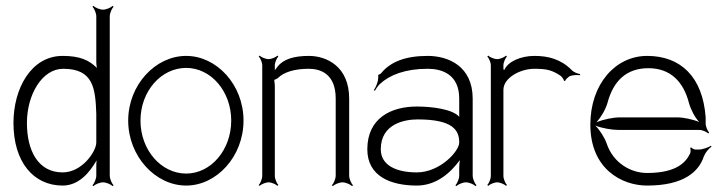

<svg xmlns="http://www.w3.org/2000/svg" viewBox="-20 -623 2465 656"><path d="M72 -203C72 -300 124 -388 196 -388C299 -388 306 -321 309 -234V-136C309 -106 261 -34 194 -34C111 -34 72 -107 72 -203ZM26 -203C26 -70 94 11 194 11C249 11 286 -33 310 -75C309 -67 309 -57 309 -50V-23C309 -12 302 4 296 10L299 13C305 7 321 0 332 0C343 0 359 7 365 13L368 10C362 4 355 -12 355 -23V-567C355 -578 362 -594 368 -600L365 -603C359 -597 343 -590 332 -590C321 -590 305 -597 299 -603L296 -600C302 -594 309 -578 309 -567V-410C309 -404 310 -397 311 -391C284 -418 252 -432 194 -432C86 -432 26 -320 26 -203Z M460 -211C460 -312 531 -391 616 -391C701 -391 770 -311 770 -211C770 -111 701 -30 616 -30C531 -30 460 -110 460 -211ZM418 -211C418 -89 511 11 616 11C720 11 812 -88 812 -211C812 -334 720 -432 616 -432C511 -432 418 -333 418 -211Z M864 9 867 12C872 7 887 0 898 0C908 0 923 7 928 12L931 9C926 4 919 -11 919 -22V-329C919 -332 918 -344 917 -350C921 -351 926 -354 929 -356C949 -376 985 -388 1035 -388C1076 -388 1127 -370 1127 -286V-23C1127 -12 1120 4 1114 10L1117 13C1123 7 1139 0 1150 0C1161 0 1177 7 1183 13L1186 10C1180 4 1173 -12 1173 -23V-286C1173 -396 1096 -432 1035 -432C983 -432 947 -420 928 -395C926 -392 922 -387 919 -383V-400C919 -410 926 -425 931 -430L928 -433C923 -428 908 -421 898 -421C887 -421 872 -428 867 -433L864 -430C869 -425 876 -410 876 -400V-22C876 -11 869 4 864 9Z M1281 -113C1281 -200 1362 -215 1407 -215C1529 -215 1549 -177 1549 -136C1549 -106 1483 -34 1404 -34C1336 -34 1281 -57 1281 -113ZM1235 -113C1235 -20 1316 11 1404 11C1471 11 1520 -33 1551 -76C1550 -67 1549 -57 1549 -49V-23C1549 -12 1542 4 1536 10L1539 13C1545 7 1561 0 1572 0C1583 0 1599 7 1605 13L1608 10C1602 4 1595 -12 1595 -23V-286C1595 -396 1513 -432 1441 -432C1366 -432 1315 -412 1284 -375C1283 -373 1276 -367 1275 -369L1272 -366C1273 -365 1272 -350 1271 -347C1268 -335 1263 -323 1257 -315L1261 -313C1264 -319 1271 -329 1278 -336C1311 -367 1365 -388 1441 -388C1489 -388 1549 -370 1549 -286V-224C1526 -250 1457 -259 1404 -259C1317 -259 1235 -220 1235 -113Z M1645 9 1648 12C1653 7 1668 0 1679 0C1689 0 1704 7 1709 12L1712 9C1707 4 1700 -11 1700 -22V-316C1700 -357 1757 -388 1806 -388C1849 -388 1866 -383 1894 -365C1899 -362 1907 -351 1907 -347L1911 -346C1911 -351 1922 -360 1927 -363C1937 -367 1954 -367 1962 -366V-370C1954 -371 1940 -376 1933 -384C1896 -421 1853 -432 1806 -432C1758 -432 1715 -412 1703 -384L1700 -386V-400C1700 -410 1707 -425 1712 -430L1709 -433C1704 -428 1689 -421 1679 -421C1668 -421 1653 -428 1648 -433L1645 -430C1650 -425 1657 -410 1657 -400V-22C1657 -11 1650 4 1645 9Z M2018 -205C2033 -222 2050 -250 2056 -273C2076 -347 2121 -390 2195 -390C2271 -390 2315 -344 2334 -271C2340 -249 2354 -222 2369 -206C2348 -215 2316 -222 2293 -222H2099C2075 -222 2040 -215 2018 -205ZM1997 -197C1997 -47 2103 11 2191 11C2317 11 2368 -37 2385 -89C2390 -102 2402 -116 2411 -122L2409 -125C2400 -119 2380 -112 2367 -112H2356C2352 -112 2344 -116 2342 -119L2338 -118C2340 -114 2340 -103 2338 -99C2325 -72 2296 -32 2191 -32C2136 -32 2076 -65 2053 -132C2046 -153 2029 -179 2014 -194C2036 -185 2071 -179 2094 -179H2370C2380 -179 2395 -172 2400 -167L2403 -170C2398 -175 2391 -190 2391 -201V-222C2381 -361 2305 -432 2191 -432C2083 -432 1997 -336 1997 -197Z"/></svg>

Font: Armata Saber
Style: Rg
Weight: 400
Designer: Jasper
Foundry: Cannot Into Space Fonts
Version: Version 0.970